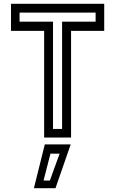

<svg xmlns="http://www.w3.org/2000/svg" viewBox="-20 -720 603 1005"><path d="M211 0V-558.5H37.5V-700H525.5V-558.5H352V0ZM257.5 -45H305V-606.5H480.5V-654H82.5V-606.5H257.5ZM157.5 265 214.5 36H350L270.5 265ZM208 225H241L292 84.5H244Z"/></svg>

Font: Tourney Medium
Style: Regular
Weight: 500
Designer: Tyler Finck
Foundry: Etcetera Type Co
Version: Version 1.015